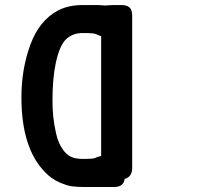

<svg xmlns="http://www.w3.org/2000/svg" viewBox="-20 -709 779 761"><path d="M64.9 -323.2Q64.9 -436 100.6 -532.5Q136.2 -628.9 210.9 -668Q252 -689 308.1 -689H358.9Q377 -689 385.5 -688Q394 -687 397 -687Q397.9 -687 408 -688Q418 -689 429.2 -689H460.9Q481.9 -689 492.9 -679.9Q503.9 -670.9 503.9 -647V-43Q503.9 -7.8 474.1 0Q470.2 32.2 432.1 32.2H314.9Q286.1 32.2 265.6 29.5Q245.1 26.9 214.6 13.4Q184.1 0 159.2 -25.9Q64.9 -121.1 64.9 -323.2ZM188 -312Q188 -278.8 190.9 -248.3Q193.8 -217.8 202.4 -179.4Q210.9 -141.1 230.5 -114.5Q250 -87.9 277.8 -82Q292 -79.1 306.2 -79.1Q330.1 -79.1 342.5 -80.1Q355 -81.1 357.9 -83Q360.8 -85 366.5 -86.9Q372.1 -88.9 380.9 -90.8V-565.9Q372.1 -567.9 366 -571.5Q359.9 -575.2 347.9 -576.7Q335.9 -578.1 307.1 -578.1Q269 -578.1 242.9 -554.4Q216.8 -530.8 201.2 -460Q188 -397 188 -312Z"/></svg>

Font: CMU Sans Serif Demi Condensed
Style: DemiCondensed
Weight: 600
Width: 3
Version: Version 0.7.0